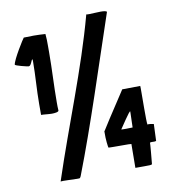

<svg xmlns="http://www.w3.org/2000/svg" viewBox="-80 -779 754 849"><g transform="rotate(-10 296.5 -355.0)"><path d="M456 -705C451 -709 441 -710 428 -710C411 -710 391 -708 377 -708C371 -708 367 -708 364 -709C300 -472 204 -244 124 -1C133 -3 175 0 198 0C204 0 209 0 211 -1L213 -5L215 -8C300 -228 376 -468 456 -704ZM90 -306C105 -306 122 -303 138 -303C151 -303 169 -305 169 -312C168 -324 168 -335 168 -347C168 -423 173 -496 173 -572C173 -583 173 -594 173 -605C173 -621 173 -638 171 -655C154 -656 136 -657 119 -657C104 -657 89 -656 74 -656C70 -652 17 -568 14 -545C14 -540 68 -527 74 -527C85 -527 90 -555 95 -555C96 -552 96 -549 96 -545C96 -481 90 -419 90 -355ZM546 -182C544 -188 544 -221 544 -257C544 -304 545 -355 544 -356H543L463 -355C391 -246 364 -203 356 -190C355 -188 354 -187 353 -186V-185C352 -146 357 -117 358 -113V-112C359 -111 395 -111 424 -111C442 -111 458 -111 461 -110L460 -3C476 -3 489 -3 499 -3C521 -3 532 -3 535 -6C536 -14 544 -101 543 -102H544C547 -103 550 -103 552 -103C558 -103 564 -102 570 -104H571L574 -180C568 -180 560 -183 552 -183C550 -183 548 -183 546 -182ZM479 -181H478C469 -180 428 -180 428 -181C431 -184 481 -263 481 -252L479 -182Z"/></g></svg>

Font: HEYCLAY
Style: Regular
Weight: 400
Designer: Marcelo Magalhaes
Foundry: Marcelo Magalhães
Version: Version 1.300;hotconv 1.0.109;makeotfexe 2.5.65596